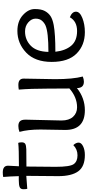

<svg xmlns="http://www.w3.org/2000/svg" viewBox="355 -975 630 1380"><g transform="rotate(-90 670.0 -285.0)"><path d="M96 -411Q93 -411 3 -404Q0 -413 0 -432.5Q0 -452 15 -458.5Q30 -465 66 -465H94Q92 -532 88 -577Q103 -580 121 -580Q169 -580 169 -542Q169 -528 165 -464Q292 -464 333 -469Q337 -461 337 -443.5Q337 -426 326.5 -419Q316 -412 287.5 -411Q259 -410 163 -410Q161 -302 161 -199.5Q161 -97 180.5 -70Q200 -43 243.5 -43Q287 -43 317 -73Q335 -54 335 -35Q335 -16 309 -3Q283 10 246 10Q163 10 128.5 -38Q94 -86 94 -181Q96 -362 96 -411Z M795 -430 791 -203Q791 -76 810 -5Q790 3 773 3Q727 3 727 -47Q655 10 568 10Q426 10 426 -131L429 -309Q429 -400 412 -460Q432 -468 454.5 -468Q477 -468 488.5 -456.5Q500 -445 500 -417Q500 -417 494 -158Q494 -104 520.5 -75Q547 -46 589 -46Q661 -46 724 -101Q723 -144 723 -261Q723 -378 716 -465Q732 -468 750 -468Q795 -468 795 -430Z M1138 -475Q1208 -475 1251.5 -435.5Q1295 -396 1295 -350Q1295 -304 1281 -278Q1267 -252 1244.5 -237Q1222 -222 1180 -214Q1116 -202 988 -202Q996 -130 1031.5 -88Q1067 -46 1137 -46Q1207 -46 1236 -98Q1276 -82 1276 -54Q1276 -26 1230.5 -8Q1185 10 1129 10Q1035 10 975 -49.5Q915 -109 915 -228.5Q915 -348 981.5 -411.5Q1048 -475 1138 -475ZM1134 -420Q1074 -420 1031.5 -379Q989 -338 987 -252Q1130 -252 1177 -273Q1197 -282 1211.5 -299Q1226 -316 1226 -344.5Q1226 -373 1199.5 -396.5Q1173 -420 1134 -420Z"/></g></svg>

Font: Overlock
Style: Regular
Weight: 400
Designer: Dario Muhafara
Foundry: Dario Manuel Muhafara
Version: Version 1.002